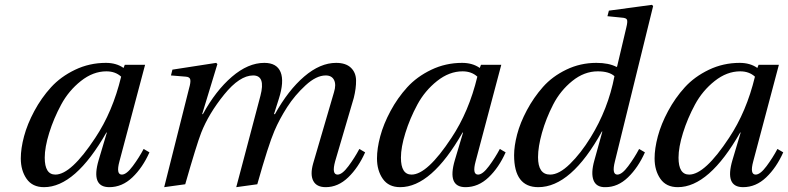

<svg xmlns="http://www.w3.org/2000/svg" viewBox="-20 -762 3259 794"><path d="M66 -107Q66 -148 79.5 -198.5Q93 -249 122 -303Q151 -357 191 -401Q231 -445 290.5 -473.5Q350 -502 418 -502Q461 -502 491 -481L496 -494H580L474 -95Q459 -40 484 -40Q503 -40 529 -75Q555 -110 574 -146L598 -132Q570 -69 527.5 -28.5Q485 12 432 12Q355 12 388 -100L422 -214H420Q291 12 162 12Q114 12 90 -22.5Q66 -57 66 -107ZM165 -110Q165 -40 209 -40Q274 -40 374 -192Q446 -300 481 -445Q457 -467 420 -467Q365 -467 314.5 -427Q264 -387 233 -329.5Q202 -272 183.5 -212.5Q165 -153 165 -110Z M659 12 762 -397Q769 -421 767 -432.5Q765 -444 748 -445L687 -450L693 -474L874 -502L879 -497L816 -290H819Q872 -387 939 -444.5Q1006 -502 1073 -502Q1125 -502 1140.5 -463.5Q1156 -425 1133 -353L1113 -290H1117Q1172 -389 1238 -445.5Q1304 -502 1370 -502Q1410 -502 1431 -482Q1452 -462 1452.5 -429.5Q1453 -397 1443 -357L1366 -95Q1351 -40 1376 -40Q1395 -40 1421 -75Q1447 -110 1466 -146L1490 -132Q1462 -69 1420 -28.5Q1378 12 1327 12Q1289 12 1275.5 -14Q1262 -40 1275 -86L1361 -380Q1371 -412 1361.5 -431Q1352 -450 1327 -450Q1288 -450 1243.5 -409Q1199 -368 1167.5 -319Q1136 -270 1115 -221Q1090 -163 1044 0L957 12L983 -86L1057 -366Q1079 -450 1027 -450Q971 -450 907 -371Q843 -292 812 -213Q793 -164 746 0Z M1539 -107Q1539 -148 1552.5 -198.5Q1566 -249 1595 -303Q1624 -357 1664 -401Q1704 -445 1763.5 -473.5Q1823 -502 1891 -502Q1934 -502 1964 -481L1969 -494H2053L1947 -95Q1932 -40 1957 -40Q1976 -40 2002 -75Q2028 -110 2047 -146L2071 -132Q2043 -69 2000.5 -28.5Q1958 12 1905 12Q1828 12 1861 -100L1895 -214H1893Q1764 12 1635 12Q1587 12 1563 -22.5Q1539 -57 1539 -107ZM1638 -110Q1638 -40 1682 -40Q1747 -40 1847 -192Q1919 -300 1954 -445Q1930 -467 1893 -467Q1838 -467 1787.5 -427Q1737 -387 1706 -329.5Q1675 -272 1656.5 -212.5Q1638 -153 1638 -110Z M2106 -120Q2106 -158 2118.5 -206Q2131 -254 2159 -306.5Q2187 -359 2225.5 -402.5Q2264 -446 2322 -474Q2380 -502 2446 -502Q2498 -502 2530 -485L2532 -487L2570 -648Q2576 -672 2573 -680Q2570 -688 2552 -689L2492 -695L2498 -718L2676 -742L2681 -737L2523 -95Q2509 -40 2533 -40Q2552 -40 2578 -75Q2604 -110 2623 -146L2647 -132Q2619 -69 2577 -28.5Q2535 12 2484 12Q2446 13 2434.5 -16.5Q2423 -46 2438 -99L2471 -218H2469Q2342 12 2206 12Q2106 12 2106 -120ZM2205 -112Q2205 -40 2255 -40Q2292 -40 2337 -84Q2382 -128 2422 -193Q2495 -311 2521 -447Q2499 -467 2452 -467Q2396 -467 2346.5 -427Q2297 -387 2267.5 -329.5Q2238 -272 2221.5 -213.5Q2205 -155 2205 -112Z M2687 -107Q2687 -148 2700.5 -198.5Q2714 -249 2743 -303Q2772 -357 2812 -401Q2852 -445 2911.5 -473.5Q2971 -502 3039 -502Q3082 -502 3112 -481L3117 -494H3201L3095 -95Q3080 -40 3105 -40Q3124 -40 3150 -75Q3176 -110 3195 -146L3219 -132Q3191 -69 3148.5 -28.5Q3106 12 3053 12Q2976 12 3009 -100L3043 -214H3041Q2912 12 2783 12Q2735 12 2711 -22.5Q2687 -57 2687 -107ZM2786 -110Q2786 -40 2830 -40Q2895 -40 2995 -192Q3067 -300 3102 -445Q3078 -467 3041 -467Q2986 -467 2935.5 -427Q2885 -387 2854 -329.5Q2823 -272 2804.5 -212.5Q2786 -153 2786 -110Z"/></svg>

Font: Heuristica
Style: Italic
Weight: 400
Italic angle: -13°
Version: Version 1.0.2